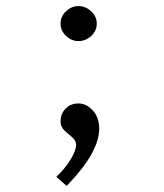

<svg xmlns="http://www.w3.org/2000/svg" viewBox="-20 -443 540 631"><path d="M238 -308Q215 -308 197 -325Q179 -342 179 -365Q179 -389 197 -406Q215 -423 238 -423Q261 -423 279.5 -406Q298 -389 298 -365Q298 -342 280 -325Q262 -308 238 -308ZM199 168 165 138Q193 112 211.5 82Q230 52 230 33Q230 19 217.5 8.5Q205 -2 192 -14Q179 -26 179 -44Q179 -69 195.5 -86Q212 -103 238 -103Q264 -103 285 -80Q306 -57 306 -20Q306 58 199 168Z"/></svg>

Font: Ligconsolata
Style: Regular
Weight: 400
Monospace: yes
Designer: Raph Levien, Cyreal, Brenton Simpson
Foundry: Raph Levien, Cyreal, Google
Version: Version 3.001; ttfautohint (v1.8.2.53-6de2)